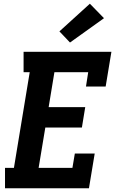

<svg xmlns="http://www.w3.org/2000/svg" viewBox="-20 -1014 640 1034"><path d="M7 0V-110H55L140 -625H107V-735H580L549 -548H443L455 -625H273L242 -437H439L421 -327H224L188 -110H370L383 -187H490L459 0ZM357 -785 300 -845 464 -994 540 -916Z"/></svg>

Font: Iosevka Slab XBdExObl
Style: Regular
Weight: 800
Width: 7
Italic angle: -9°
Monospace: yes
Designer: Belleve Invis
Foundry: Belleve Invis
Version: Version 11.1.0; ttfautohint (v1.8.3)